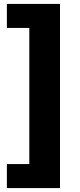

<svg xmlns="http://www.w3.org/2000/svg" viewBox="-20 -762 408 976"><path d="M15 194V72H129V-620H15V-742H285V194Z"/></svg>

Font: Montserrat-Bold
Style: Bold
Weight: 700
Version: Version 7.200